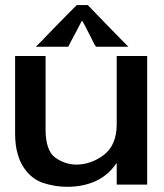

<svg xmlns="http://www.w3.org/2000/svg" viewBox="-20 -720 641 751"><path d="M300.8 -639.6Q300.8 -639.6 311.5 -621.1Q321.3 -601.6 332 -581.1Q340.8 -563.5 347.7 -549.8Q355.5 -537.1 355.5 -537.1Q355.5 -537.1 371.1 -537.1Q387.7 -537.1 409.2 -537.1Q434.6 -537.1 458 -537.1Q482.4 -537.1 482.4 -537.1Q482.4 -537.1 461.9 -557.6Q441.4 -579.1 414.1 -606.4Q381.8 -639.6 352.5 -669.9Q323.2 -700.2 323.2 -700.2Q323.2 -700.2 323.2 -700.2Q323.2 -700.2 323.2 -700.2Q323.2 -700.2 301.8 -700.2Q280.3 -700.2 280.3 -700.2Q280.3 -700.2 251 -670.9Q221.7 -640.6 189.5 -608.4Q164.1 -581.1 143.6 -560.5Q123 -540 123 -540Q123 -540 121.1 -538.1Q120.1 -537.1 120.1 -537.1Q120.1 -537.1 143.6 -537.1Q167 -537.1 193.4 -537.1Q213.9 -537.1 230.5 -537.1Q247.1 -537.1 247.1 -537.1Q247.1 -537.1 256.8 -556.6Q266.6 -575.2 278.3 -596.7Q287.1 -613.3 293.9 -627Q300.8 -639.6 300.8 -639.6ZM436.5 -501Q436.5 -501 436.5 -466.8Q436.5 -432.6 436.5 -387.7Q436.5 -333 436.5 -283.2Q436.5 -234.4 436.5 -234.4Q436.5 -153.3 386.7 -114.3Q335.9 -76.2 278.3 -76.2Q236.3 -76.2 197.3 -102.5Q158.2 -129.9 158.2 -214.8Q158.2 -214.8 158.2 -252Q158.2 -289.1 158.2 -336.9Q158.2 -395.5 158.2 -448.2Q158.2 -501 158.2 -501Q158.2 -501 142.6 -501Q127 -501 107.4 -501Q83 -501 60.5 -501Q39.1 -501 39.1 -501Q39.1 -501 39.1 -461.9Q39.1 -422.9 39.1 -372.1Q39.1 -310.5 39.1 -253.9Q39.1 -198.2 39.1 -198.2Q39.1 -152.3 48.8 -119.1Q57.6 -85.9 74.2 -62.5Q104.5 -18.6 150.4 -3.9Q196.3 10.7 242.2 10.7Q306.6 10.7 356.4 -12.7Q405.3 -36.1 436.5 -83Q436.5 -83 436.5 -40Q436.5 2 436.5 2Q436.5 2 459 2Q481.4 2 505.9 2Q525.4 2 541 2Q555.7 2 555.7 2Q555.7 2 555.7 -41Q555.7 -83 555.7 -145.5Q555.7 -178.7 555.7 -214.8Q555.7 -251 555.7 -287.1Q555.7 -371.1 555.7 -436.5Q555.7 -501 555.7 -501Q555.7 -501 541 -501Q525.4 -501 505.9 -501Q481.4 -501 459 -501Q436.5 -501 436.5 -501Z"/></svg>

Font: umazing
Style: Display
Weight: 400
Designer: umazing